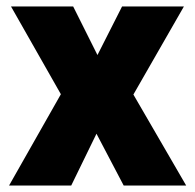

<svg xmlns="http://www.w3.org/2000/svg" viewBox="-20 -573 603 593"><path d="M8 0 168 -282 14 -553H206L281 -403L357 -553H548L392 -281L555 0H362L278 -160L200 0Z"/></svg>

Font: Noto Sans Mono SemiCondensed Black
Style: Regular
Weight: 900
Width: 4
Designer: Monotype Design Team
Foundry: Monotype Imaging Inc.
Version: Version 2.014; ttfautohint (v1.8.4.7-5d5b)